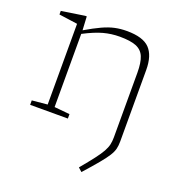

<svg xmlns="http://www.w3.org/2000/svg" viewBox="-135 -634 909 978"><g transform="rotate(20 319.0 -145.0)"><path d="M509.5 10V-340Q509.5 -395 496.8 -426Q484 -457 452.2 -469.8Q420.5 -482.5 363 -482.5Q317.5 -482.5 274.5 -470.8Q231.5 -459 173 -428.5V-32L256.5 -24V0H52V-24L135.5 -32V-469.5L35 -483.5V-503L160.5 -522H169L173 -448Q221.5 -476.5 257 -492.8Q292.5 -509 322.8 -515.5Q353 -522 387 -522Q475 -522 511 -484.5Q547 -447 547 -368.5V19Q547 40.5 542.8 58.5Q538.5 76.5 525 98Q511.5 119.5 485.2 151.2Q459 183 414.5 232.5L394.5 214.5Q432.5 169 455.2 139.2Q478 109.5 489.8 88.2Q501.5 67 505.5 49.2Q509.5 31.5 509.5 10Z"/></g></svg>

Font: Newsreader Caption ExtraLight
Style: Regular
Weight: 275
Designer: Hugues Gentile
Foundry: Production Type
Version: Version 1.001